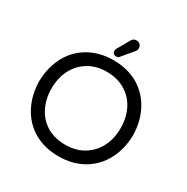

<svg xmlns="http://www.w3.org/2000/svg" viewBox="-195 -1040 1184 1218"><g transform="rotate(30 396.5 -431.5)"><path d="M369.1 -748Q369.1 -755.9 376 -767.6L425.8 -854.5Q435.5 -874 459 -874Q474.6 -874 485.4 -863.8Q496.1 -853.5 496.1 -836.9Q496.1 -821.3 486.3 -811.5L418.9 -731.4Q410.2 -720.7 396.5 -720.7Q384.8 -720.7 377 -728Q369.1 -735.4 369.1 -748ZM215.8 -34.2Q139.6 -79.1 97.2 -158.7Q54.7 -238.3 52.7 -340.8Q54.7 -443.4 96.7 -522.5Q138.7 -602.5 216.8 -647.5Q294.9 -692.4 396.5 -692.4Q499 -692.4 577.1 -647.5Q653.3 -602.5 695.8 -522.5Q738.3 -442.4 740.2 -340.8Q738.3 -239.3 696.3 -160.2Q653.3 -79.1 575.7 -34.2Q498 10.7 396.5 10.7Q293.9 10.7 215.8 -34.2ZM531.2 -109.4Q587.9 -143.6 618.7 -203.6Q649.4 -263.7 649.4 -340.8Q649.4 -417 619.1 -477.5Q587.9 -539.1 530.3 -573.2Q472.7 -607.4 396.5 -607.4Q317.4 -607.4 261.7 -572.3Q205.1 -538.1 174.3 -478Q143.6 -418 143.6 -340.8Q143.6 -264.6 173.8 -204.1Q205.1 -141.6 262.2 -107.9Q319.3 -74.2 396.5 -74.2Q475.6 -74.2 531.2 -109.4Z"/></g></svg>

Font: KTXP_ComRound
Style: Medium
Weight: 500
Version: Version 1.01;May 16, 2022;FontCreator 13.0.0.2683 64-bit